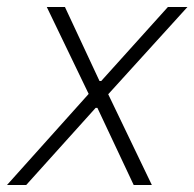

<svg xmlns="http://www.w3.org/2000/svg" viewBox="-41 -530 557 550"><path d="M-21 0 213 -261 93 -510H145L244 -298H249L440 -510H496L269 -260L394 0H342L238 -221H233L34 0Z"/></svg>

Font: Saira Semi Condensed ExtraLight
Style: Italic
Weight: 200
Width: 4
Italic angle: -12°
Designer: Hector Gatti with collaboration of the Omnibus-Type team
Foundry: Omnibus-Type
Version: Version 1.001; ttfautohint (v1.8)